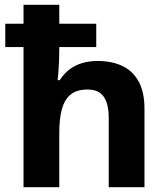

<svg xmlns="http://www.w3.org/2000/svg" viewBox="-20 -780 697 800"><path d="M227 -760V-681H381V-584H227V-575Q227 -535 224.5 -498Q222 -461 220 -446H229Q247 -474 270.5 -491.5Q294 -509 323.5 -517.5Q353 -526 387 -526Q446 -526 490 -505Q534 -484 558 -439.9Q582 -395.9 582 -326V0H433V-289Q433 -348.5 411.7 -377.7Q390.5 -407 345 -407Q299.9 -407 274.4 -386.1Q248.8 -365.2 237.9 -325.3Q227 -285.5 227 -227V0H78V-584H2V-681H78V-760Z"/></svg>

Font: Noto Sans Sinhala
Style: Regular
Weight: 400
Designer: Jelle Bosma - Monotype Design Team
Foundry: Monotype Imaging Inc.
Version: Version 2.006